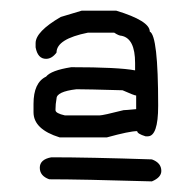

<svg xmlns="http://www.w3.org/2000/svg" viewBox="-20 -827 356 358"><path d="M132.3 -807.1H196.8Q259.3 -788.1 259.3 -768.1Q274.9 -760.7 274.9 -631.3V-629.4Q274.9 -572.8 255.4 -572.8H251.5Q235.8 -577.6 235.8 -582.5Q221.7 -582.5 179.2 -570.8H91.3Q42.5 -585.9 42.5 -617.7V-633.3Q42.5 -672.9 65.9 -684.1Q75.2 -695.8 112.8 -701.7Q200.7 -701.7 231.9 -695.8V-709.5Q231.9 -755.4 206.5 -760.3Q201.7 -760.3 192.9 -766.1H144Q85.4 -754.4 85.4 -729Q76.7 -717.3 65.9 -717.3Q50.3 -717.3 46.4 -738.8V-746.6Q46.4 -768.1 93.3 -795.4ZM83.5 -623.5V-621.6Q83.5 -615.7 101.1 -611.8H165.5Q171.9 -611.8 210.4 -621.6Q213.9 -621.6 233.9 -623.5V-648.9Q230.5 -648.9 208.5 -658.7Q141.6 -660.6 122.6 -660.6Q85.4 -656.2 85.4 -643.1Q83.5 -632.8 83.5 -623.5ZM75.7 -533.7Q145.5 -533.7 263.2 -529.8Q280.8 -523.4 280.8 -508.3Q280.8 -496.1 263.2 -488.8Q130.9 -492.7 71.8 -492.7Q54.2 -499 54.2 -514.2Q54.2 -529.8 75.7 -533.7Z"/></svg>

Font: CEF Fonts CJK
Style: Regular
Weight: 400
Designer: PartyBoss (派对大魔王)
Version: Release 2.25